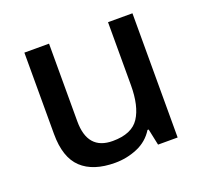

<svg xmlns="http://www.w3.org/2000/svg" viewBox="-101 -656 831 783"><g transform="rotate(-20 315.0 -264.5)"><path d="M547 -539V0H462L447 -71H442Q416 -29 370 -9.5Q324 10 273 10Q178 10 128 -37Q78 -84 78 -186V-539H185V-202Q185 -77 294 -77Q377 -77 409 -126Q441 -175 441 -266V-539Z"/></g></svg>

Font: Noto Sans Telugu Medium
Style: Regular
Weight: 500
Designer: Jelle Bosma - Monotype Design Team
Foundry: Monotype Imaging Inc.
Version: Version 2.005; ttfautohint (v1.8.4.7-5d5b)